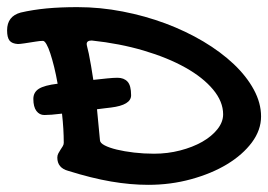

<svg xmlns="http://www.w3.org/2000/svg" viewBox="-75 -494 749 536"><path d="M48.8 -172.9Q35.2 -172.9 26.6 -184.3Q18.1 -195.8 18.1 -217.8Q18.1 -236.3 33.4 -246.1Q48.8 -255.9 85.9 -260.3Q81.5 -285.2 76.2 -306.9Q70.8 -328.6 65.4 -345Q60.1 -361.3 54.7 -370.6Q49.3 -379.9 44.9 -379.9Q36.6 -379.9 24.7 -377.9Q12.7 -376 -6.8 -373Q-13.2 -372.1 -17.6 -371.6Q-22 -371.1 -24.9 -371.1Q-41.5 -372.1 -48.3 -380.6Q-55.2 -389.2 -55.2 -409.2Q-55.2 -448.7 -17.1 -459Q16.6 -466.8 55.2 -470.5Q93.8 -474.1 141.1 -474.1Q204.6 -474.1 267.3 -461.9Q330.1 -449.7 387 -428.5Q443.8 -407.2 492.7 -378.2Q541.5 -349.1 577.4 -315.2Q613.3 -281.2 633.5 -243.9Q653.8 -206.5 653.8 -168.9Q653.8 -130.9 628.2 -96.4Q602.5 -62 559.1 -35.6Q515.6 -9.3 458.5 6.3Q401.4 22 338.9 22Q289.1 22 234.9 12.7Q180.7 3.4 115.2 -17.1Q85 -25.4 85 -54.2Q85 -60.5 87.9 -65.9Q90.8 -71.3 94 -76.2Q97.2 -81.1 100.1 -85.7Q103 -90.3 103 -95.2Q103 -113.8 101.8 -134.3Q100.6 -154.8 98.1 -176.8Q82 -174.8 69.1 -173.8Q56.2 -172.9 48.8 -172.9ZM181.2 -380.9Q167 -380.9 167 -371.1Q167 -368.7 168.5 -362.8Q169.9 -356.9 172.9 -344.2Q176.3 -328.1 179.2 -310.3Q182.1 -292.5 185.5 -271Q206.1 -273.4 224.1 -275.1Q242.2 -276.9 252.9 -276.9Q271 -276.9 281 -266.1Q291 -255.4 291 -228Q291 -200.7 234.9 -193.8Q229 -192.9 218.8 -191.9Q208.5 -190.9 195.8 -189L204.1 -102.1Q204.6 -94.7 217.3 -88.1Q230 -81.5 251 -76.4Q272 -71.3 299.1 -68.1Q326.2 -64.9 355 -64.9Q393.1 -64.9 428 -74Q462.9 -83 489.5 -98.1Q516.1 -113.3 532 -133.3Q547.9 -153.3 547.9 -174.8Q547.9 -210.4 519.8 -244.1Q491.7 -277.8 442.4 -305.4Q393.1 -333 326.2 -352.8Q259.3 -372.6 181.2 -380.9Z"/></svg>

Font: Gochi Hand
Style: Regular
Weight: 400
Designer: Juan Pablo del Peral
Foundry: Juan Pablo del Peral
Version: Version 1.001